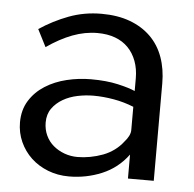

<svg xmlns="http://www.w3.org/2000/svg" viewBox="-44 -576 637 630"><g transform="rotate(5 274.5 -260.5)"><path d="M399 0V-79Q365 -33 313.5 -11.5Q262 10 205 10Q168 10 136 -2.5Q104 -15 80.5 -37Q57 -59 43.5 -89Q30 -119 30 -153Q30 -194 49 -224.5Q68 -255 99.5 -275Q131 -295 170.5 -304.5Q210 -314 250 -314Q301 -314 338.5 -305.5Q376 -297 396 -288V-330Q396 -361 386.5 -386.5Q377 -412 359.5 -430Q342 -448 316.5 -457.5Q291 -467 258 -467Q217 -467 176 -451.5Q135 -436 92 -406L63 -463Q108 -493 158.5 -512Q209 -531 266 -531Q319 -531 359.5 -516Q400 -501 428 -473.5Q456 -446 470 -407Q484 -368 484 -321V0ZM377 -120Q386 -130 391 -140Q396 -150 396 -159V-236Q364 -249 329.5 -255Q295 -261 263 -261Q237 -261 210.5 -255.5Q184 -250 162.5 -237.5Q141 -225 127.5 -206Q114 -187 114 -160Q114 -137 123 -117.5Q132 -98 148 -84.5Q164 -71 184.5 -63.5Q205 -56 228 -56Q248 -56 269.5 -60Q291 -64 311 -71.5Q331 -79 348 -91.5Q365 -104 377 -120Z"/></g></svg>

Font: Rising Sun
Style: Regular
Weight: 400
Designer: Matt McInerney, Pablo Impallari, Rodrigo Fuenzalida (Raleway font), Stephen Hutchings (Greek), Cristiano Sobral (main ch
Foundry: The Rising Sun Project Authors
Version: Version 4.327; ttfautohint (v1.8.4.7-5d5b-dirty)